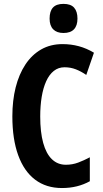

<svg xmlns="http://www.w3.org/2000/svg" viewBox="-20 -949 523 979"><path d="M309.1 -606Q277.8 -606 254.4 -587.4Q231 -568.8 215.6 -534.9Q200.2 -501 192.6 -455.1Q185.1 -409.2 185.1 -355Q185.1 -275.4 200.2 -220.5Q215.3 -165.5 244.6 -137.2Q273.9 -108.9 315.9 -108.9Q349.1 -108.9 378.9 -120.1Q408.7 -131.3 438 -147V-24.9Q407.2 -7.8 371.8 1Q336.4 9.8 295.9 9.8Q215.3 9.8 158.9 -33Q102.5 -75.7 72.8 -157.5Q43 -239.3 43 -356Q43 -436 59.8 -503.2Q76.7 -570.3 109.4 -619.9Q142.1 -669.4 189.7 -696.8Q237.3 -724.1 298.8 -724.1Q341.8 -724.1 381.8 -713.4Q421.9 -702.6 459 -680.2L419.9 -566.9Q393.6 -585 366.7 -595.5Q339.8 -606 309.1 -606ZM303.7 -929.2Q340.8 -929.2 357.9 -909.9Q375 -890.6 375 -854Q375 -818.4 357.2 -799.6Q339.4 -780.8 303.7 -780.8Q269.5 -780.8 251.2 -799.6Q232.9 -818.4 232.9 -854Q232.9 -891.6 250 -910.4Q267.1 -929.2 303.7 -929.2Z"/></svg>

Font: Open Sans Condensed
Style: Regular
Weight: 400
Width: 3
Designer: Monotype Design Team
Foundry: Monotype Imaging Inc.
Version: Version 3.000